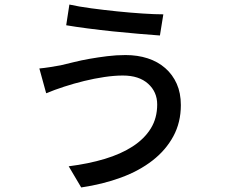

<svg xmlns="http://www.w3.org/2000/svg" viewBox="-20 -776 996 844"><path d="M671 -317Q671 -372 631 -408Q591 -444 520 -444Q483 -444 439 -437.5Q395 -431 350 -420Q305 -409 262 -395Q219 -381 183 -366L153 -475Q175 -477 200 -481Q225 -485 247 -489Q273 -495 305 -503Q337 -511 374 -517.5Q411 -524 451 -529Q491 -534 532 -534Q585 -534 629.5 -519.5Q674 -505 706.5 -476.5Q739 -448 757 -407.5Q775 -367 775 -314Q775 -238 742 -177Q709 -116 650.5 -70.5Q592 -25 512 4.5Q432 34 337 48L282 -45Q369 -56 440.5 -77.5Q512 -99 563.5 -132.5Q615 -166 643 -211.5Q671 -257 671 -317ZM285 -756Q325 -747 381 -739.5Q437 -732 495.5 -726Q554 -720 608 -716.5Q662 -713 698 -713L683 -620Q643 -623 588.5 -627.5Q534 -632 477 -638Q420 -644 366 -651Q312 -658 271 -665Z"/></svg>

Font: Kinto Sans Med
Style: Regular
Weight: 500
Designer: Authors: Ryoko NISHIZUKA  (kana & ideographs); Paul D. Hunt (Latin, Greek & Cyrillic); Wenlong ZHANG  (bopomofo); Sandol
Foundry: Adobe Systems Incorporated, ookami Inc.
Version: Version 0.001